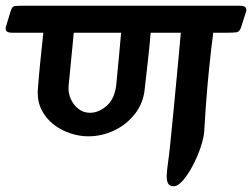

<svg xmlns="http://www.w3.org/2000/svg" viewBox="-75 -626 879 669"><path d="M-54 -534 -38 -587Q-33 -604 -23 -605Q-13 -606 0 -606H761Q789 -606 782 -584L765 -531Q760 -515 749 -513.5Q738 -512 716 -512H668Q665 -491 661 -456Q657 -421 652.5 -376Q648 -331 644 -279.5Q640 -228 637 -174Q636 -149 625 -115.5Q614 -82 597.5 -50.5Q581 -19 563 2Q545 23 530 23Q515 23 510 12Q505 1 506 -17Q507 -35 510 -56Q514 -82 518.5 -127.5Q523 -173 528.5 -228Q534 -283 539 -338Q544 -393 548.5 -439Q553 -485 555 -512H450Q446 -463 440 -411Q434 -359 429 -314Q424 -266 395 -229Q366 -192 323 -171.5Q280 -151 232 -151Q202 -151 170 -161.5Q138 -172 111.5 -192.5Q85 -213 69.5 -244Q54 -275 57 -316Q61 -370 66.5 -421.5Q72 -473 76 -512H-33Q-61 -512 -54 -534ZM164 -327Q162 -303 171.5 -281.5Q181 -260 198.5 -246.5Q216 -233 238 -233Q270 -233 298.5 -259Q327 -285 331 -340Q336 -390 340 -434Q344 -478 347 -512H182Q181 -496 178 -469.5Q175 -443 172.5 -414Q170 -385 167.5 -361.5Q165 -338 164 -327Z"/></svg>

Font: Alkatra
Style: Regular
Weight: 400
Designer: Suman Bhandary
Version: Version 1.100;gftools[0.9.22]